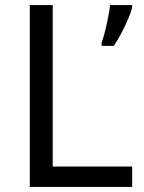

<svg xmlns="http://www.w3.org/2000/svg" viewBox="-20 -734 564 754"><path d="M97 0V-714H187V-80H499V0ZM499 -705Q495 -687 483.5 -660Q472 -633 457 -604.5Q442 -576 427 -554H379V-566Q386 -585 392.5 -611.5Q399 -638 404.5 -665.5Q410 -693 412 -714H499Z"/></svg>

Font: Noto Sans Lisu
Style: Regular
Weight: 400
Designer: Monotype Design Team. David Williams.
Foundry: Monotype Imaging Inc.
Version: Version 2.102